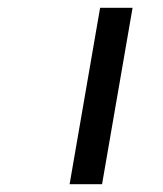

<svg xmlns="http://www.w3.org/2000/svg" viewBox="-20 -471 417 491"><path d="M319 -451H236L158 0H241Z"/></svg>

Font: Charger Monospace
Style: Regular
Weight: 400
Designer: Jasper
Foundry: Cannot Into Space Fonts
Version: Version 0.980